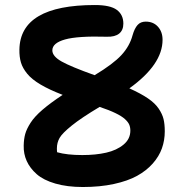

<svg xmlns="http://www.w3.org/2000/svg" viewBox="-20 -688 740 763"><path d="M309.1 55.2Q247.1 55.2 200 41.5Q152.8 27.8 126 4.2Q99.1 -19.5 86.2 -48.1Q73.2 -76.7 74.2 -109.9Q74.7 -135.7 80.3 -155.8Q85.9 -175.8 101.6 -200.2Q117.2 -224.6 148.7 -251.7Q180.2 -278.8 229 -311Q175.8 -331.5 141.1 -352.1Q106.4 -372.6 88.1 -395Q69.8 -417.5 63.2 -439.7Q56.6 -461.9 57.1 -491.2Q60.1 -668 356.9 -668Q418.5 -668 444.3 -648.7Q470.2 -629.4 470.2 -594.2Q470.2 -567.9 453.4 -554.4Q436.5 -541 404.8 -542Q289.1 -545.4 238.5 -531.2Q188 -517.1 188 -487.8Q188 -464.4 224.9 -443.6Q261.7 -422.9 356 -389.2Q429.7 -433.6 462.4 -469Q495.1 -504.4 506.8 -547.9Q514.6 -575.2 526.6 -588.6Q538.6 -602.1 559.1 -602.1Q589.4 -602.1 607.7 -581.8Q626 -561.5 626 -529.8Q626 -431.6 494.1 -336.9Q539.6 -316.4 567.9 -297.1Q596.2 -277.8 610.6 -256.3Q625 -234.9 629.9 -214.8Q634.8 -194.8 634.8 -166Q634.8 -130.4 623.5 -98.6Q612.3 -66.9 587.2 -38.3Q562 -9.8 524.9 10.7Q487.8 31.2 432.6 43.2Q377.4 55.2 309.1 55.2ZM206.1 -98.1Q206.1 -87.9 207 -83Q246.1 -71.8 307.1 -71.8Q360.4 -71.8 402.1 -81.3Q443.8 -90.8 470.9 -113.3Q498 -135.7 498 -168.9Q498 -182.6 493.4 -193.1Q488.8 -203.6 476.1 -215.1Q463.4 -226.6 438.7 -238.5Q414.1 -250.5 376 -263.2Q303.2 -219.7 265.4 -189.2Q227.5 -158.7 216.8 -139.9Q206.1 -121.1 206.1 -98.1Z"/></svg>

Font: Shantell Sans Bouncy
Style: Regular
Weight: 600
Designer: Stephen Nixon, Anya Danilova, Shantell Martin
Foundry: Arrow Type
Version: Version 1.006;[9816181b4]